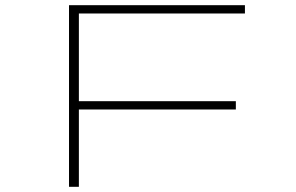

<svg xmlns="http://www.w3.org/2000/svg" viewBox="-20 -720 1140 740"><path d="M246 0V-700H924V-668H284V-330H889V-298H284V0Z"/></svg>

Font: Trispace Expanded Thin
Style: Regular
Weight: 100
Width: 7
Designer: Tyler Finck
Foundry: Etcetera Type Company
Version: Version 1.210; ttfautohint (v1.8.3)